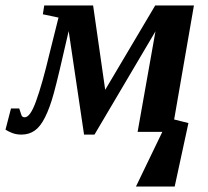

<svg xmlns="http://www.w3.org/2000/svg" viewBox="-54 -479 759 699"><path d="M580 -44 632 -31 582 200H441L537 1H447L512 -365L290 11H252L196 -366Q158 -198 142 -140Q128 -88 110 -52Q93 -18 73 -4Q52 11 24 11Q5 11 -10 5Q-25 -1 -34 -7L-14 -84H16L22 -66Q24 -58 27 -55Q30 -52 36 -52Q56 -52 77 -110Q100 -173 127 -287L159 -415L102 -427L107 -459H285L329 -152L511 -459H652Z"/></svg>

Font: Libra Serif Modern
Style: Bold Italic
Weight: 700
Italic angle: -12°
Designer: Stefan Peev, Context Ltd
Foundry: Stefan Peev, Context Ltd
Version: Version 1.000